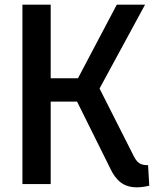

<svg xmlns="http://www.w3.org/2000/svg" viewBox="-20 -788 661 822"><path d="M619 7Q590 14 566 14Q525 14 497.5 -6.5Q470 -27 451 -69L301 -371L338 -353H177L197 -372V0H76V-768H197V-434L177 -453H339L307 -440L480 -768H601L391 -381L393 -435L554 -117Q567 -92 582.5 -86Q598 -80 614 -81Z"/></svg>

Font: Yaldevi SemiBold
Style: Regular
Weight: 600
Designer: Sol Matas, Rajitha Manaperi, Kosala Senevirathne
Foundry: Mooniak
Version: Version 1.100